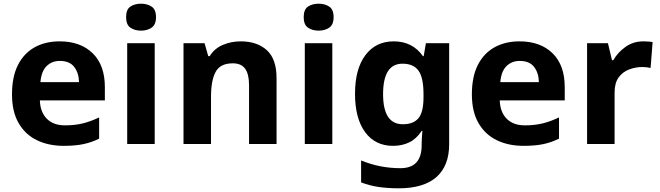

<svg xmlns="http://www.w3.org/2000/svg" viewBox="-20 -780 3576 1040"><path d="M303 -556Q416 -556 482 -491.5Q548 -427 548 -308V-236H196Q198 -173 233.5 -137Q269 -101 332 -101Q385 -101 428 -111.5Q471 -122 517 -144V-29Q477 -9 432.5 0.5Q388 10 325 10Q243 10 180 -20.5Q117 -51 81 -113Q45 -175 45 -269Q45 -365 77.5 -428.5Q110 -492 168 -524Q226 -556 303 -556ZM304 -450Q261 -450 232.5 -422Q204 -394 199 -335H408Q407 -385 382 -417.5Q357 -450 304 -450Z M744 -760Q777 -760 801 -744.5Q825 -729 825 -687Q825 -646 801 -630Q777 -614 744 -614Q710 -614 686.5 -630Q663 -646 663 -687Q663 -729 686.5 -744.5Q710 -760 744 -760ZM818 -546V0H669V-546Z M1284 -556Q1372 -556 1425 -508.5Q1478 -461 1478 -356V0H1329V-319Q1329 -378 1308 -407.5Q1287 -437 1241 -437Q1173 -437 1148 -390.5Q1123 -344 1123 -257V0H974V-546H1088L1108 -476H1116Q1142 -518 1187.5 -537Q1233 -556 1284 -556Z M1706 -760Q1739 -760 1763 -744.5Q1787 -729 1787 -687Q1787 -646 1763 -630Q1739 -614 1706 -614Q1672 -614 1648.5 -630Q1625 -646 1625 -687Q1625 -729 1648.5 -744.5Q1672 -760 1706 -760ZM1780 -546V0H1631V-546Z M2113 -556Q2214 -556 2271 -476H2275L2287 -546H2413V1Q2413 118 2344 179Q2275 240 2140 240Q2082 240 2032.5 233Q1983 226 1936 208V89Q2037 131 2149 131Q2264 131 2264 7V-4Q2264 -21 2265.5 -39Q2267 -57 2268 -71H2264Q2236 -28 2197 -9Q2158 10 2109 10Q2012 10 1957.5 -64.5Q1903 -139 1903 -272Q1903 -406 1959 -481Q2015 -556 2113 -556ZM2160 -435Q2055 -435 2055 -270Q2055 -107 2162 -107Q2219 -107 2246.5 -139.5Q2274 -172 2274 -253V-271Q2274 -359 2247 -397Q2220 -435 2160 -435Z M2794 -556Q2907 -556 2973 -491.5Q3039 -427 3039 -308V-236H2687Q2689 -173 2724.5 -137Q2760 -101 2823 -101Q2876 -101 2919 -111.5Q2962 -122 3008 -144V-29Q2968 -9 2923.5 0.5Q2879 10 2816 10Q2734 10 2671 -20.5Q2608 -51 2572 -113Q2536 -175 2536 -269Q2536 -365 2568.5 -428.5Q2601 -492 2659 -524Q2717 -556 2794 -556ZM2795 -450Q2752 -450 2723.5 -422Q2695 -394 2690 -335H2899Q2898 -385 2873 -417.5Q2848 -450 2795 -450Z M3465 -556Q3476 -556 3491 -555Q3506 -554 3515 -552L3504 -412Q3497 -414 3483.5 -415.5Q3470 -417 3460 -417Q3422 -417 3387 -403.5Q3352 -390 3330.5 -360Q3309 -330 3309 -278V0H3160V-546H3273L3295 -454H3302Q3326 -496 3368 -526Q3410 -556 3465 -556Z"/></svg>

Font: Noto Sans Myanmar
Style: Bold
Weight: 700
Designer: Monotype Design Team
Foundry: Monotype Imaging Inc.
Version: Version 2.107; ttfautohint (v1.8.4.7-5d5b)